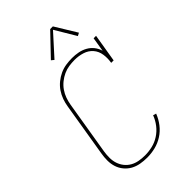

<svg xmlns="http://www.w3.org/2000/svg" viewBox="-283 -1060 1166 1166"><g transform="rotate(-45 300.0 -476.5)"><path d="M256 8Q227 8 199 3Q171 -2 147.5 -15Q124 -28 106.5 -49Q89 -70 80.5 -96Q72 -122 72 -151Q72 -180 77 -208L134 -553Q138 -579 147 -604.5Q156 -630 171.5 -653Q187 -676 209 -694Q231 -712 256 -723.5Q281 -735 307.5 -739Q334 -743 360 -743Q387 -743 413 -738Q439 -733 461.5 -720.5Q484 -708 500 -688Q516 -668 523 -643L538 -735H559L529 -554H508Q514 -588 509 -622Q504 -656 483 -680Q462 -704 430 -714Q398 -724 364 -724Q340 -724 315.5 -720.5Q291 -717 268 -706.5Q245 -696 224.5 -679.5Q204 -663 189.5 -642Q175 -621 166.5 -597.5Q158 -574 154 -550L97 -205Q93 -180 93 -154Q93 -128 100.5 -105Q108 -82 123 -63Q138 -44 159 -32Q180 -20 205 -15.5Q230 -11 256 -11Q288 -11 320 -18.5Q352 -26 380.5 -44.5Q409 -63 430 -90Q451 -117 463 -149L483 -143Q470 -109 447 -79Q424 -49 392.5 -29Q361 -9 326 -0.5Q291 8 256 8ZM277 -810 260 -824 391 -961H414L499 -822L480 -812L400 -946Z"/></g></svg>

Font: Iosevka Slab Thin Extended
Style: Italic
Weight: 100
Width: 7
Italic angle: -9°
Monospace: yes
Designer: Belleve Invis
Foundry: Belleve Invis
Version: Version 11.1.0; ttfautohint (v1.8.3)